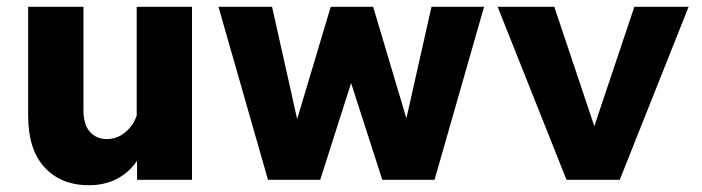

<svg xmlns="http://www.w3.org/2000/svg" viewBox="-20 -530 2070 566"><path d="M546 0H384V-56Q361 -22 325 -3Q289 16 242 16Q160 16 111.5 -36.5Q63 -89 63 -189V-510H226V-206Q226 -163 245 -141.5Q264 -120 295 -120Q324 -120 348 -139Q372 -158 383 -189V-510H546Z M1261 0H1107L1015 -285L924 0H770L624 -510H782L856 -179L955 -510H1080L1178 -181L1252 -510H1407Z M1807 0H1650L1447 -510H1614L1732 -158L1850 -510H2010Z"/></svg>

Font: Wix Madefor Text ExtraBold
Style: Regular
Weight: 800
Designer: Dalton Maag Ltd
Foundry: Dalton Maag Ltd
Version: Version 3.100